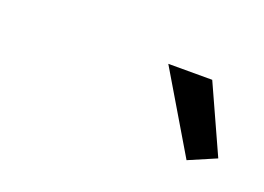

<svg xmlns="http://www.w3.org/2000/svg" viewBox="-36 -794 316 230"><g transform="rotate(20 122.5 -679.5)"><path d="M150 -730H206L245 -644L210 -629Z"/></g></svg>

Font: Raleway Light
Style: Italic
Weight: 300
Italic angle: -12°
Designer: Matt McInerney, Pablo Impallari, Rodrigo Fuenzalida
Foundry: Matt McInerney, Pablo Impallari, Rodrigo Fuenzalida
Version: Version 4.026